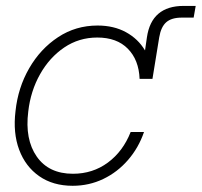

<svg xmlns="http://www.w3.org/2000/svg" viewBox="-20 -610 672 640"><path d="M222.2 9.3Q156.7 9.3 110.8 -22.7Q64.9 -54.7 43.9 -110.8Q22.9 -167 31.7 -239.7Q40 -317.9 77.4 -382.6Q114.7 -447.3 173.6 -486.1Q232.4 -524.9 305.2 -524.9Q359.4 -524.9 399.9 -502.7Q440.4 -480.5 463.4 -441.9L469.7 -485.4Q484.9 -590.3 592.3 -590.3H632.3L625.5 -551.3H585.9Q551.8 -551.3 534.2 -535.9Q516.6 -520.5 510.7 -485.4L488.3 -347.7Q488.3 -347.2 488.3 -347.2H445.3Q442.9 -410.2 406.2 -447.5Q369.6 -484.9 304.2 -484.9Q243.2 -484.9 194.1 -451.7Q145 -418.5 113.5 -362.5Q82 -306.6 74.2 -238.3Q62.5 -145.5 102.5 -88.1Q142.6 -30.8 223.1 -30.8Q289.1 -30.8 339.6 -68.1Q390.1 -105.5 415.5 -169.9H460Q441.9 -117.2 406.7 -76.7Q371.6 -36.1 324.2 -13.4Q276.9 9.3 222.2 9.3Z"/></svg>

Font: Inter Display ExtraLight
Style: Italic
Weight: 200
Italic angle: -9.39999°
Designer: Rasmus Andersson
Foundry: rsms
Version: Version 4.000;git-a52131595